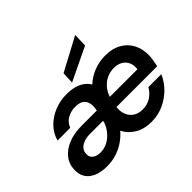

<svg xmlns="http://www.w3.org/2000/svg" viewBox="-158 -999 1263 1263"><g transform="rotate(-45 473.0 -368.0)"><path d="M199 12Q142 12 103.5 -5Q65 -22 46.5 -52Q28 -82 29 -122Q30 -175 60.5 -214Q91 -253 144.5 -274.5Q198 -296 270 -296H409Q417 -334 410.5 -360.5Q404 -387 383.5 -400.5Q363 -414 326 -414Q285 -414 252 -395Q219 -376 205 -339H87Q102 -393 140 -431.5Q178 -470 231 -491.5Q284 -513 343 -513Q384 -513 416 -504.5Q448 -496 471.5 -479Q495 -462 509 -438Q548 -474 598 -493.5Q648 -513 704 -513Q771 -513 817.5 -486Q864 -459 887.5 -412.5Q911 -366 909 -308Q909 -294 906 -275.5Q903 -257 900 -242Q897 -227 896 -221H517Q512 -184 523.5 -154Q535 -124 561.5 -105.5Q588 -87 627 -87Q673 -87 706 -109Q739 -131 758 -165H878Q857 -115 817 -75Q777 -35 724.5 -11.5Q672 12 611 12Q545 12 496.5 -16.5Q448 -45 424 -93Q398 -62 362.5 -38Q327 -14 285.5 -1Q244 12 199 12ZM231 -83Q268 -83 299 -99.5Q330 -116 353 -144Q376 -172 388 -206L390 -219H269Q236 -219 211 -209.5Q186 -200 172 -183Q158 -166 158 -141Q157 -123 166 -110Q175 -97 192 -90Q209 -83 231 -83ZM533 -299H790Q795 -335 782.5 -361Q770 -387 745.5 -401Q721 -415 687 -415Q654 -415 623.5 -402Q593 -389 569.5 -363Q546 -337 533 -299ZM424 -541 428 -624 660 -748 657 -653Z"/></g></svg>

Font: DM Sans 18pt SemiBold
Style: Italic
Weight: 600
Italic angle: -10°
Designer: Colophon Foundry, Jonny Pinhorn
Foundry: Colophon Foundry
Version: Version 4.004;gftools[0.9.30]